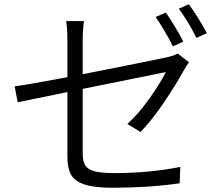

<svg xmlns="http://www.w3.org/2000/svg" viewBox="-20 -851 1040 903"><path d="M842 -655 793 -633Q777 -666 754 -705Q731 -744 712 -771L760 -792Q780 -763 804 -723.5Q828 -684 842 -655ZM953 -695 904 -673Q861 -757 821 -810L868 -831Q889 -803 914 -762.5Q939 -722 953 -695ZM845 -521Q802 -444 749 -366Q696 -288 641 -230L579 -268Q632 -316 683 -388Q734 -460 760 -512L369 -433V-129Q369 -92 381 -73Q393 -54 424.5 -45.5Q456 -37 517 -37Q684 -37 828 -66L825 11Q680 32 510 32Q423 32 377 16.5Q331 1 314 -29.5Q297 -60 297 -111V-418L63 -370L49 -445Q112 -453 297 -488V-665Q297 -718 291 -752H375Q369 -710 369 -665V-502Q675 -562 767 -582Q800 -590 816 -599L869 -558Q859 -546 845 -521Z"/></svg>

Font: Sinter Normal
Style: Regular
Weight: 350
Foundry: Adobe & rsms
Version: Version 1.000